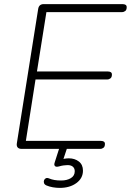

<svg xmlns="http://www.w3.org/2000/svg" viewBox="-20 -725 637 935"><path d="M468 0H85Q72 0 66 -7Q60 -14 62 -27L166 -682Q170 -705 193 -705H576Q586 -705 591.5 -701.5Q597 -698 597 -690Q597 -677 590 -671.5Q583 -666 574 -666H206L160 -377H504Q514 -377 519.5 -373.5Q525 -370 525 -362Q525 -349 518 -343.5Q511 -338 502 -338H153L106 -39H470Q480 -39 485.5 -35.5Q491 -32 491 -24Q491 -11 484 -5.5Q477 0 468 0ZM271 190Q254 190 237 187Q220 184 206 178Q197 174 194.5 167Q192 160 194.5 153Q197 146 203.5 143Q210 140 219 144Q231 149 245 151.5Q259 154 278 154Q306 154 325 142.5Q344 131 344 109Q344 95 335 87Q326 79 309 79Q301 79 290 80.5Q279 82 269 85Q262 87 256.5 87Q251 87 248 84Q245 81 244.5 77Q244 73 247 64L274 -20H312L287 55L269 53Q282 50 293.5 48Q305 46 315 46Q344 46 364 61.5Q384 77 384 106Q384 143 352 166.5Q320 190 271 190Z"/></svg>

Font: Nunito Variable Extra Light
Style: Italic
Weight: 200
Italic angle: -9°
Designer: Vernon Adams
Foundry: Vernon Adams
Version: Version 3.602